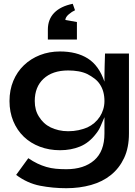

<svg xmlns="http://www.w3.org/2000/svg" viewBox="-20 -779 711 1011"><path d="M659 -497V-76Q659 -1 633.5 53Q608 107 564 142.5Q520 178 459.5 195Q399 212 329 212Q258 212 191 199Q124 186 65 142L129 54Q154 71 177 82Q200 93 224 100Q248 107 273.5 109.5Q299 112 329 112Q422 112 476 65Q530 18 530 -76V-162Q519 -138 510.5 -116.5Q502 -95 485 -74Q449 -27 401.5 -7.5Q354 12 296 12Q239 12 190 -6.5Q141 -25 105.5 -59Q70 -93 50 -141Q30 -189 30 -247Q30 -305 50 -353Q70 -401 106 -435.5Q142 -470 190.5 -489Q239 -508 296 -508Q384 -508 442.5 -471Q501 -434 530 -349Q530 -364 530 -379Q530 -401 531 -430.5Q532 -460 533 -497ZM506 -165Q517 -182 523.5 -203Q530 -224 530 -247Q530 -299 506 -335Q495 -352 478 -365Q461 -378 440 -389Q419 -399 393.5 -403.5Q368 -408 339 -408Q256 -408 209 -364Q163 -321 163 -247Q163 -199 185 -165Q208 -127 247 -108Q266 -99 289 -93.5Q312 -88 339 -88Q368 -88 393.5 -93.5Q419 -99 440 -108Q481 -127 506 -165ZM363 -759 375 -725Q359 -718 342 -703.5Q325 -689 324 -674L385 -663V-571H232V-623Q232 -677 265.5 -711.5Q299 -746 363 -759Z"/></svg>

Font: Syne Modified
Style: Bold
Weight: 700
Designer: Lucas Descroix
Foundry: Bonjour Monde
Version: Version 2.200